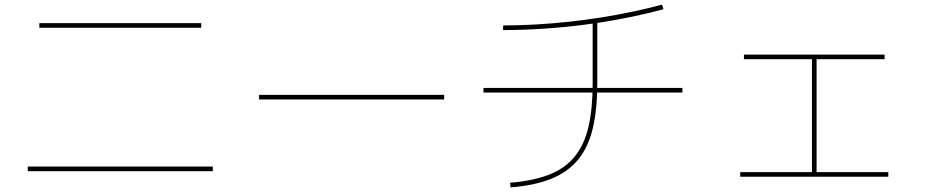

<svg xmlns="http://www.w3.org/2000/svg" viewBox="-20 -780 4040 830"><path d="M100 -40V-60H900V-40ZM150 -660V-680H850V-660Z M1100 -350V-370H1900V-350Z M2185 10Q2284 2 2352.5 -24.5Q2421 -51 2463 -101.5Q2505 -152 2523.5 -230Q2542 -308 2542 -420V-690H2562V-420Q2562 -305 2542 -223Q2522 -141 2477.5 -88Q2433 -35 2361.5 -6.5Q2290 22 2187 30ZM2070 -380V-400H2930V-380ZM2155 -670Q2223 -670 2293.5 -674Q2364 -678 2435 -685.5Q2506 -693 2575.5 -704Q2645 -715 2712 -729Q2779 -743 2842 -760L2848 -740Q2769 -719 2683.5 -702Q2598 -685 2509 -673.5Q2420 -662 2330.5 -656Q2241 -650 2155 -650Z M3180 -16V-36H3490V-524H3196V-544H3804V-524H3510V-36H3820V-16Z"/></svg>

Font: M PLUS 2 Thin
Style: Regular
Weight: 100
Designer: Coji Morishita
Foundry: UNDERFOREST DESIGN
Version: Version 1.001